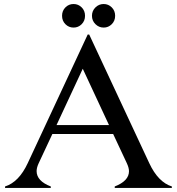

<svg xmlns="http://www.w3.org/2000/svg" viewBox="-20 -927 873 947"><path d="M4.9 0V-7.3Q73.2 -28.8 116.7 -122.1L412.6 -756.8H419.9L716.3 -122.1Q759.8 -28.8 827.6 -7.3V0H545.9V-7.3Q616.2 -34.7 616.2 -82.5Q616.2 -99.1 605.5 -122.1L538.1 -266.1H238.3L170.9 -122.1Q160.6 -100.1 160.6 -83Q160.6 -34.2 230.5 -7.3V0ZM258.8 -310.1H517.6L388.2 -587.9ZM450.7 -890.4Q467.8 -907.2 491.2 -907.2Q514.6 -907.2 531.2 -890.6Q547.9 -874 547.9 -849.1Q547.9 -824.2 531.2 -807.6Q514.6 -791 491.2 -791Q467.8 -791 450.7 -807.9Q433.6 -824.7 433.6 -849.1Q433.6 -873.5 450.7 -890.4ZM302.7 -890.6Q319.3 -907.2 342.8 -907.2Q366.2 -907.2 382.8 -890.6Q399.4 -874 399.4 -849.1Q399.4 -824.2 382.8 -807.6Q366.2 -791 342.8 -791Q319.3 -791 302.7 -807.6Q286.1 -824.2 286.1 -849.1Q286.1 -874 302.7 -890.6Z"/></svg>

Font: Modern Antiqua
Style: Book
Weight: 400
Designer: Wojciech Kalinowski "wmk69" (wmk69@o2.pl)
Foundry: Wojciech Kalinowski "wmk69" (wmk69@o2.pl)
Version: Version 3.1.0; 2021-05-28